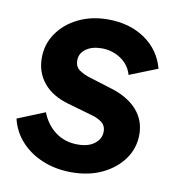

<svg xmlns="http://www.w3.org/2000/svg" viewBox="-69 -619 649 695"><g transform="rotate(10 256.0 -272.0)"><path d="M238 12Q181 12 133 -7.5Q85 -27 52.5 -62.5Q20 -98 9 -145L110 -186Q127 -142 161.5 -116.5Q196 -91 243 -91Q283 -91 305.5 -109Q328 -127 328 -153Q328 -176 311 -188Q294 -200 273 -205L186 -230Q125 -247 93 -285.5Q61 -324 61 -378Q61 -428 89 -468.5Q117 -509 165 -532.5Q213 -556 274 -556Q353 -556 409.5 -517.5Q466 -479 484 -412L381 -371Q371 -407 339.5 -428Q308 -449 269 -449Q234 -449 211.5 -433Q189 -417 189 -391Q189 -367 206 -355.5Q223 -344 246 -337L330 -311Q391 -292 424 -254.5Q457 -217 457 -165Q457 -115 428.5 -75Q400 -35 351 -11.5Q302 12 238 12Z"/></g></svg>

Font: Plus Jakarta Sans
Style: Bold Italic
Weight: 700
Italic angle: -8°
Designer: Gumpita Rahayu
Foundry: Tokotype
Version: Version 2.071; ttfautohint (v1.8.4.7-5d5b);gftools[0.9.29]